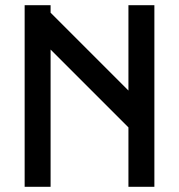

<svg xmlns="http://www.w3.org/2000/svg" viewBox="-20 -720 690 740"><path d="M175 -529V0H75V-700H175V-671L475 -371V-700H575V0H475V-229Z"/></svg>

Font: Monoikos Medium
Style: Regular
Weight: 500
Designer: Brian Krent
Version: Version 0.088